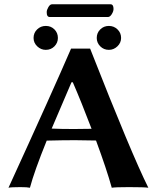

<svg xmlns="http://www.w3.org/2000/svg" viewBox="-20 -882 741 905"><path d="M488.8 -801.8H214.8Q199.7 -801.8 200.2 -825.2Q200.2 -835 208 -848.4Q215.8 -861.8 225.1 -861.8H501Q515.1 -861.8 515.1 -839.8Q515.1 -828.6 506.8 -815.2Q498.5 -801.8 488.8 -801.8ZM436 -703.1Q436 -727.1 452.6 -743.4Q469.2 -759.8 493.2 -759.8Q517.1 -759.8 533.9 -743.4Q550.8 -727.1 550.8 -703.1Q550.8 -680.2 533.4 -663.6Q516.1 -647 493.2 -647Q469.2 -647 452.6 -663.6Q436 -680.2 436 -703.1ZM138.2 -703.1Q138.2 -727.1 155 -743.4Q171.9 -759.8 196 -759.8Q220.2 -759.8 236.6 -743.4Q252.9 -727.1 252.9 -703.1Q252.9 -680.2 236.6 -663.6Q220.2 -647 195.8 -647Q172.9 -647 155.5 -663.6Q138.2 -680.2 138.2 -703.1ZM411.6 -274.9Q363.3 -401.9 323.2 -494.1H316.9L223.6 -275.9Q266.1 -273.9 328.1 -273.9Q359.4 -273.9 411.6 -274.9ZM200.2 -219.2Q141.6 -74.7 121.1 2.9Q108.9 0 76.2 0Q32.2 0 20 2.9Q231 -458 314.9 -652.8H404.8Q599.6 -156.7 679.2 2.9Q662.1 0 587.9 0Q523.9 0 506.8 2.9Q482.9 -83.5 432.6 -219.7Q372.1 -221.2 333 -221.2Q276.4 -221.2 200.2 -219.2Z"/></svg>

Font: Linux Biolinum O
Style: Bold
Weight: 700
Designer: Philipp H. Poll
Foundry: Philipp H. Poll
Version: Version 1.3.2